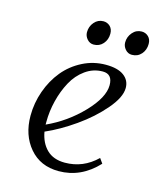

<svg xmlns="http://www.w3.org/2000/svg" viewBox="-98 -688 638 766"><g transform="rotate(15 221.5 -305.0)"><path d="M50.8 -178.2Q50.8 -231 68.6 -280.8Q86.4 -330.6 117.4 -368.4Q148.4 -406.2 193.4 -429.2Q238.3 -452.1 289.1 -452.1Q338.4 -452.1 363.8 -433.3Q389.2 -414.6 389.2 -382.8Q389.2 -344.2 345.2 -293Q301.3 -241.7 240.2 -199Q179.2 -156.2 121.1 -130.9Q128.9 -85.9 156.2 -59.1Q183.6 -32.2 231 -32.2Q306.6 -32.2 362.8 -86.9L377 -66.9Q308.1 6.8 215.8 6.8Q140.1 6.8 95.5 -45.7Q50.8 -98.1 50.8 -178.2ZM118.2 -159.2Q199.7 -196.3 262 -261.2Q324.2 -326.2 324.2 -377Q324.2 -422.9 284.2 -422.9Q245.1 -422.9 212.6 -399.7Q180.2 -376.5 160.2 -339.4Q140.1 -302.2 129.2 -258.3Q118.2 -214.4 118.2 -169.9ZM182.1 -558.1Q182.1 -582 197.3 -599.6Q212.4 -617.2 234.9 -617.2Q251 -617.2 262.5 -606.2Q273.9 -595.2 273.9 -576.2Q273.9 -551.3 258.8 -534.2Q243.7 -517.1 220.2 -517.1Q204.1 -517.1 193.1 -529.8Q182.1 -542.5 182.1 -558.1ZM339.8 -558.1Q339.8 -581.5 355.2 -599.4Q370.6 -617.2 393.1 -617.2Q409.2 -617.2 420.7 -606.2Q432.1 -595.2 432.1 -576.2Q432.1 -551.3 417 -534.2Q401.9 -517.1 377.9 -517.1Q361.8 -517.1 350.8 -529.8Q339.8 -542.5 339.8 -558.1Z"/></g></svg>

Font: Dihjauti S
Style: Italic
Weight: 400
Italic angle: -9°
Designer: T. Christopher White
Version: Version 3.0.0